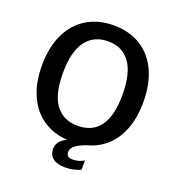

<svg xmlns="http://www.w3.org/2000/svg" viewBox="-160 -878 1085 1179"><g transform="rotate(20 382.0 -289.0)"><path d="M577 -367Q577 -509 526.5 -577.5Q476 -646 383 -646Q290 -646 238.8 -577Q187.5 -508 187.5 -367Q187.5 -227.5 238.5 -160.8Q289.5 -94 383 -94Q477 -94 527 -160.5Q577 -227 577 -367ZM383 -750Q483.5 -750 558 -704.5Q632.5 -659 672.8 -573Q713 -487 713 -368.5Q713 -270 684.8 -194Q656.5 -118 603.2 -69Q550 -20 475.5 -1Q425 18.5 404.2 36Q383.5 53.5 383.5 76Q383.5 94 393.5 102.5Q403.5 111 425 111Q463.5 111 498.5 90.5V150Q483.5 159 455.5 165.8Q427.5 172.5 397 172.5Q345.5 172.5 317.8 151Q290 129.5 290 90Q290 64.5 303.8 45Q317.5 25.5 351.5 9Q258.5 2 190.8 -45Q123 -92 86.8 -174.5Q50.5 -257 50.5 -368.5Q50.5 -486.5 91.2 -572.5Q132 -658.5 207 -704.2Q282 -750 383 -750Z"/></g></svg>

Font: 1883 Sans SemiBold
Style: Regular
Weight: 600
Designer: 1883 Sans project is a fork of Public Sans.
Version: Version 1.009